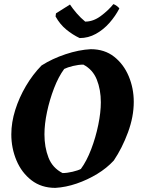

<svg xmlns="http://www.w3.org/2000/svg" viewBox="-20 -901 683 933"><path d="M249 12Q181 12 133 -25Q85 -62 60 -121.5Q35 -181 35 -248Q35 -306 54 -366.5Q73 -427 106 -483Q139 -539 182 -583Q234 -616 298.5 -637.5Q363 -659 421 -662Q488 -662 534.5 -625.5Q581 -589 605.5 -530.5Q630 -472 630 -406Q630 -334 602 -258Q574 -182 533 -121Q499 -84 452 -55.5Q405 -27 352.5 -9Q300 9 249 12ZM284 -60Q306 -60 333 -66.5Q360 -73 373 -80Q401 -118 423 -175.5Q445 -233 457.5 -294Q470 -355 470 -404Q470 -465 450.5 -514Q431 -563 385 -587Q362 -587 335 -580.5Q308 -574 292 -566Q264 -528 242.5 -472Q221 -416 208.5 -357Q196 -298 196 -248Q196 -186 215.5 -135.5Q235 -85 284 -60ZM367 -716Q333 -732 302 -757.5Q271 -783 250 -821L252 -836L320 -879Q334 -858 353 -836Q372 -814 394 -796Q433 -796 469.5 -823Q506 -850 531 -881Q538 -879 547.5 -872Q557 -865 560 -860Q541 -823 512 -790Q483 -757 446 -736.5Q409 -716 367 -716Z"/></svg>

Font: Labrada
Style: Bold Italic
Weight: 700
Italic angle: -7°
Designer: Mercedes Jáuregui
Foundry: Omnibus-Type Team
Version: Version 1.000; ttfautohint (v1.8.4.7-5d5b)